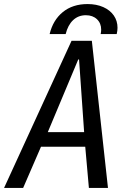

<svg xmlns="http://www.w3.org/2000/svg" viewBox="-24 -926 644 946"><path d="M328.5 -725H428.5L508 0H414L396 -203H178L90 0H-4ZM390.5 -275 365.5 -633H361.5L211.5 -275ZM407.5 -906Q451.5 -906 485 -891Q518.5 -876 536.8 -849.5Q555 -823 555 -789Q555 -775.5 551 -758H472Q474.5 -770.5 474.5 -780Q474.5 -811.5 453.8 -831.2Q433 -851 399 -851Q362 -851 336.2 -826.8Q310.5 -802.5 299.5 -758H220.5Q237 -827 285.5 -866.5Q334 -906 407.5 -906Z"/></svg>

Font: JuliaMono Italic
Style: Regular
Weight: 400
Italic angle: -9°
Monospace: yes
Designer: cormullion
Foundry: corm
Version: Version 0.049; ttfautohint (v1.8.4)